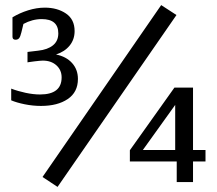

<svg xmlns="http://www.w3.org/2000/svg" viewBox="-20 -715 851 754"><path d="M147 -20 613 -695 673 -656 206 19ZM24 -321V-367Q50 -357 80.5 -350.5Q111 -344 137 -344Q222 -344 222 -411Q222 -440 201.5 -458.5Q181 -477 148 -477Q140 -477 115 -474Q85 -470 88 -470V-511L130 -516Q167 -520 188 -537Q209 -554 209 -584Q209 -640 144 -640Q107 -640 72 -621L64 -588Q60 -571 55 -565Q50 -559 41 -559Q29 -559 29 -571V-647Q57 -664 90.5 -674.5Q124 -685 156 -685Q205 -685 239 -662Q273 -639 273 -593Q273 -560 253.5 -536Q234 -512 200 -501Q240 -493 263 -467.5Q286 -442 286 -405Q286 -353 246 -326Q206 -299 141 -299Q109 -299 77 -305.5Q45 -312 24 -321ZM674 -81H490V-125L665 -371H738V-126H787V-81H738V0H674ZM668 -126V-303L541 -126Z"/></svg>

Font: Maitree Medium
Style: Regular
Weight: 500
Designer: CadsonDemak Team
Foundry: CadsonDemak
Version: Version 1.000